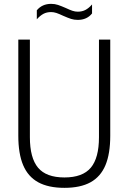

<svg xmlns="http://www.w3.org/2000/svg" viewBox="-20 -940 650 970"><path d="M72.5 -254.5V-740H131V-247Q131 -142 172.2 -92.8Q213.5 -43.5 305.5 -43.5Q397.5 -43.5 438.8 -92.8Q480 -142 480 -247V-740H537V-254.5Q537 -163.5 512.8 -105.5Q488.5 -47.5 437.5 -19.2Q386.5 9 305.5 9Q224.5 9 173 -19.2Q121.5 -47.5 97 -105.5Q72.5 -163.5 72.5 -254.5ZM298.5 -860.5Q278.5 -870 265 -874.5Q251.5 -879 238 -879Q216 -879 199.2 -870Q182.5 -861 166 -842.5V-888Q193 -920.5 238.5 -920.5Q257 -920.5 272.8 -915.2Q288.5 -910 312.5 -899.5Q332.5 -890 346 -885.5Q359.5 -881 373 -881Q395 -881 412 -890Q429 -899 445 -917.5V-872Q419 -839.5 373 -839.5Q354.5 -839.5 339 -844.5Q323.5 -849.5 298.5 -860.5Z"/></svg>

Font: Encode Sans Condensed Light
Style: Regular
Weight: 300
Width: 3
Designer: Multiple Designers
Foundry: Impallari Type
Version: Version 2.000